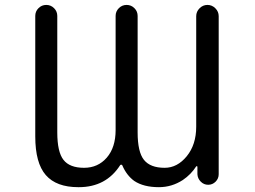

<svg xmlns="http://www.w3.org/2000/svg" viewBox="-20 -775 1040 784"><path d="M479.5 -99.6Q478.5 -102.5 475.1 -102.5Q471.7 -102.5 470.7 -100.6Q413.1 -10.7 301.8 -10.7Q300.8 -10.7 299.8 -10.7Q210 -10.7 167 -60.1Q124 -109.4 124 -217.8V-710Q124 -728.5 137.2 -741.7Q150.4 -754.9 168.9 -754.9Q187.5 -754.9 200.7 -741.7Q213.9 -728.5 213.9 -710V-234.4Q213.9 -154.3 239.3 -122.1Q264.6 -89.8 323.2 -89.8Q379.9 -89.8 416 -131.3Q452.1 -172.9 452.1 -244.1V-710Q452.1 -728.5 465.3 -741.7Q478.5 -754.9 497.1 -754.9Q515.6 -754.9 528.8 -741.7Q542 -728.5 542 -710V-234.4Q542 -154.3 567.9 -122.1Q593.8 -89.8 652.3 -89.8Q704.1 -89.8 742.7 -137.2Q781.2 -184.6 781.2 -257.8V-709Q781.2 -727.5 794.9 -741.2Q808.6 -754.9 827.1 -754.9Q845.7 -754.9 859.4 -741.2Q873 -727.5 873 -709V-63.5Q873 -45.9 860.4 -33.2Q847.7 -20.5 830.1 -20.5Q812.5 -20.5 799.8 -33.2Q787.1 -45.9 786.1 -63.5V-93.8Q786.1 -95.7 784.2 -96.2Q782.2 -96.7 781.2 -95.7Q759.8 -62.5 726.6 -40Q681.6 -10.7 628.9 -10.7Q566.4 -10.7 528.3 -36.1Q497.1 -58.6 479.5 -99.6Z"/></svg>

Font: Rounded-X Mgen+ 1mn regular
Style: Regular
Weight: 400
Designer: [Source Han Sans]
Ryoko NISHIZUKA  (kana & ideographs); Paul D. Hunt (Latin, Greek & Cyrillic); Wenlong ZHANG  (bopomofo
Version: Version 1.059.20150602